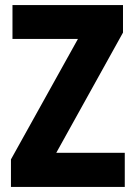

<svg xmlns="http://www.w3.org/2000/svg" viewBox="-20 -734 532 754"><path d="M470 0H23V-108L286 -581H29V-714H463V-606L201 -134H470Z"/></svg>

Font: Noto Sans Ethiopic Condensed ExtraBold
Style: Regular
Weight: 800
Width: 3
Designer: Monotype Design Team
Foundry: Monotype Imaging Inc.
Version: Version 2.102; ttfautohint (v1.8.4.7-5d5b)